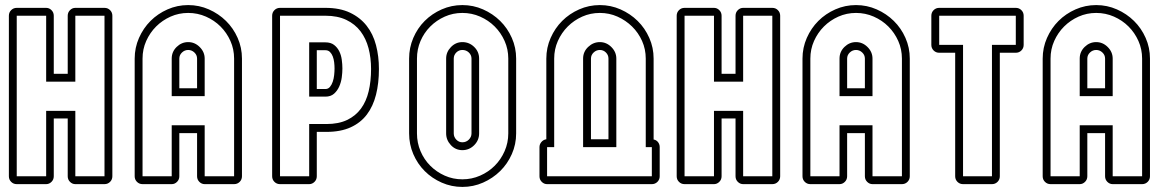

<svg xmlns="http://www.w3.org/2000/svg" viewBox="-20 -726 4630 757"><path d="M15 -664Q15 -677 24 -686Q33 -695 46 -695H162Q174 -695 183 -686Q192 -677 192 -664V-435H247V-664Q247 -677 256 -686Q265 -695 277 -695H392Q405 -695 414 -686Q423 -677 423 -664V-31Q423 -18 414 -9Q405 0 392 0H277Q265 0 256 -9Q247 -18 247 -31V-259H192V-31Q192 -18 183 -9Q174 0 162 0H46Q33 0 24 -9Q15 -18 15 -31ZM46 -31H162V-289H277V-31H392V-664H277V-404H162V-664H46Z M757 -201H687V-31Q687 -18 678 -9Q669 0 657 0H542Q529 0 520 -9Q511 -18 511 -31V-495Q511 -538 528 -576.5Q545 -615 573.5 -643.5Q602 -672 640.5 -689Q679 -706 722 -706Q765 -706 803.5 -689Q842 -672 871 -643.5Q900 -615 917 -576.5Q934 -538 934 -495V-31Q934 -18 925 -9Q916 0 903 0H787Q775 0 766 -9Q757 -18 757 -31ZM757 -378V-495Q757 -509 746.5 -519Q736 -529 722 -529Q708 -529 697.5 -519Q687 -509 687 -495V-378ZM657 -347V-495Q657 -522 676.5 -541Q696 -560 722 -560Q748 -560 767.5 -540.5Q787 -521 787 -495V-347ZM787 -31H903V-495Q903 -532 888.5 -564.5Q874 -597 849.5 -621.5Q825 -646 792 -660.5Q759 -675 722 -675Q685 -675 652.5 -660.5Q620 -646 595.5 -621.5Q571 -597 556.5 -564.5Q542 -532 542 -495V-31H657V-232H787Z M1263 -695Q1320 -695 1360 -676Q1400 -657 1425.5 -624.5Q1451 -592 1462.5 -548Q1474 -504 1474 -454Q1474 -398 1462.5 -352.5Q1451 -307 1426.5 -274.5Q1402 -242 1362.5 -224Q1323 -206 1267 -206H1229V-31Q1229 -18 1220 -9Q1211 0 1199 0H1084Q1071 0 1062 -9Q1053 -18 1053 -31V-664Q1053 -677 1062 -686Q1071 -695 1084 -695ZM1229 -375H1263Q1274 -375 1281 -383.5Q1288 -392 1292 -404Q1296 -416 1297.5 -430Q1299 -444 1299 -456Q1299 -468 1297.5 -480.5Q1296 -493 1292 -503.5Q1288 -514 1281 -521Q1274 -528 1263 -528H1229ZM1199 -559H1263Q1284 -559 1297 -549Q1310 -539 1317.5 -524Q1325 -509 1327.5 -490.5Q1330 -472 1330 -456Q1330 -440 1327.5 -421Q1325 -402 1317.5 -385Q1310 -368 1297 -356.5Q1284 -345 1263 -345H1199ZM1084 -664V-31H1199V-237H1267Q1315 -237 1348.5 -253Q1382 -269 1403 -297.5Q1424 -326 1433.5 -366Q1443 -406 1443 -454Q1443 -498 1433 -536Q1423 -574 1401.5 -602.5Q1380 -631 1345.5 -647.5Q1311 -664 1263 -664Z M1803 -706Q1846 -706 1884.5 -689Q1923 -672 1952 -643.5Q1981 -615 1998 -576.5Q2015 -538 2015 -495V-200Q2015 -157 1998 -118.5Q1981 -80 1952 -51.5Q1923 -23 1884.5 -6Q1846 11 1803 11Q1760 11 1721.5 -6Q1683 -23 1654.5 -51.5Q1626 -80 1609.5 -118.5Q1593 -157 1593 -200V-495Q1593 -538 1609.5 -576.5Q1626 -615 1654.5 -643.5Q1683 -672 1721.5 -689Q1760 -706 1803 -706ZM1839 -495Q1839 -509 1828.5 -519Q1818 -529 1803 -529Q1789 -529 1779 -519Q1769 -509 1769 -495V-200Q1769 -186 1779 -175.5Q1789 -165 1803 -165Q1818 -165 1828.5 -175.5Q1839 -186 1839 -200ZM1869 -200Q1869 -173 1849.5 -153.5Q1830 -134 1803 -134Q1776 -134 1757.5 -154Q1739 -174 1739 -200V-495Q1739 -521 1758 -540.5Q1777 -560 1803 -560Q1830 -560 1849.5 -541Q1869 -522 1869 -495ZM1803 -675Q1766 -675 1733.5 -660.5Q1701 -646 1676.5 -621.5Q1652 -597 1638 -564.5Q1624 -532 1624 -495V-200Q1624 -163 1638 -130Q1652 -97 1676.5 -72.5Q1701 -48 1733.5 -33.5Q1766 -19 1803 -19Q1840 -19 1873 -33.5Q1906 -48 1930.5 -72.5Q1955 -97 1969.5 -130Q1984 -163 1984 -200V-495Q1984 -532 1969.5 -564.5Q1955 -597 1930.5 -621.5Q1906 -646 1873 -660.5Q1840 -675 1803 -675Z M2581 -31Q2581 -18 2572 -9Q2563 0 2550 0H2137Q2125 0 2116 -9Q2107 -18 2107 -31V-146Q2107 -157 2114.5 -166Q2122 -175 2134 -177V-495Q2134 -538 2151 -576.5Q2168 -615 2196.5 -643.5Q2225 -672 2263.5 -689Q2302 -706 2345 -706Q2388 -706 2426.5 -689Q2465 -672 2494 -643.5Q2523 -615 2540 -576.5Q2557 -538 2557 -495V-176Q2568 -174 2574.5 -165.5Q2581 -157 2581 -146ZM2379 -495Q2379 -509 2369 -519Q2359 -529 2345 -529Q2331 -529 2320.5 -519Q2310 -509 2310 -495V-177H2379ZM2410 -146H2279V-495Q2279 -522 2299 -541Q2319 -560 2345 -560Q2371 -560 2390.5 -540.5Q2410 -521 2410 -495ZM2550 -146H2526V-495Q2526 -532 2511.5 -564.5Q2497 -597 2472 -621.5Q2447 -646 2414.5 -660.5Q2382 -675 2345 -675Q2308 -675 2275.5 -660.5Q2243 -646 2218.5 -621.5Q2194 -597 2179.5 -564.5Q2165 -532 2165 -495V-146H2137V-31H2550Z M2648 -664Q2648 -677 2657 -686Q2666 -695 2679 -695H2795Q2807 -695 2816 -686Q2825 -677 2825 -664V-435H2880V-664Q2880 -677 2889 -686Q2898 -695 2910 -695H3025Q3038 -695 3047 -686Q3056 -677 3056 -664V-31Q3056 -18 3047 -9Q3038 0 3025 0H2910Q2898 0 2889 -9Q2880 -18 2880 -31V-259H2825V-31Q2825 -18 2816 -9Q2807 0 2795 0H2679Q2666 0 2657 -9Q2648 -18 2648 -31ZM2679 -31H2795V-289H2910V-31H3025V-664H2910V-404H2795V-664H2679Z M3390 -201H3320V-31Q3320 -18 3311 -9Q3302 0 3290 0H3175Q3162 0 3153 -9Q3144 -18 3144 -31V-495Q3144 -538 3161 -576.5Q3178 -615 3206.5 -643.5Q3235 -672 3273.5 -689Q3312 -706 3355 -706Q3398 -706 3436.5 -689Q3475 -672 3504 -643.5Q3533 -615 3550 -576.5Q3567 -538 3567 -495V-31Q3567 -18 3558 -9Q3549 0 3536 0H3420Q3408 0 3399 -9Q3390 -18 3390 -31ZM3390 -378V-495Q3390 -509 3379.5 -519Q3369 -529 3355 -529Q3341 -529 3330.5 -519Q3320 -509 3320 -495V-378ZM3290 -347V-495Q3290 -522 3309.5 -541Q3329 -560 3355 -560Q3381 -560 3400.5 -540.5Q3420 -521 3420 -495V-347ZM3420 -31H3536V-495Q3536 -532 3521.5 -564.5Q3507 -597 3482.5 -621.5Q3458 -646 3425 -660.5Q3392 -675 3355 -675Q3318 -675 3285.5 -660.5Q3253 -646 3228.5 -621.5Q3204 -597 3189.5 -564.5Q3175 -532 3175 -495V-31H3290V-232H3420Z M3922 -518V-31Q3922 -18 3913 -9Q3904 0 3891 0H3777Q3764 0 3755 -9Q3746 -18 3746 -31V-518H3683Q3670 -518 3661 -527Q3652 -536 3652 -549V-664Q3652 -677 3661 -686Q3670 -695 3683 -695H3985Q3998 -695 4007 -686Q4016 -677 4016 -664V-549Q4016 -536 4007 -527Q3998 -518 3985 -518ZM3985 -549V-664H3683V-549H3777V-31H3891V-549Z M4337 -201H4267V-31Q4267 -18 4258 -9Q4249 0 4237 0H4122Q4109 0 4100 -9Q4091 -18 4091 -31V-495Q4091 -538 4108 -576.5Q4125 -615 4153.5 -643.5Q4182 -672 4220.5 -689Q4259 -706 4302 -706Q4345 -706 4383.5 -689Q4422 -672 4451 -643.5Q4480 -615 4497 -576.5Q4514 -538 4514 -495V-31Q4514 -18 4505 -9Q4496 0 4483 0H4367Q4355 0 4346 -9Q4337 -18 4337 -31ZM4337 -378V-495Q4337 -509 4326.5 -519Q4316 -529 4302 -529Q4288 -529 4277.5 -519Q4267 -509 4267 -495V-378ZM4237 -347V-495Q4237 -522 4256.5 -541Q4276 -560 4302 -560Q4328 -560 4347.5 -540.5Q4367 -521 4367 -495V-347ZM4367 -31H4483V-495Q4483 -532 4468.5 -564.5Q4454 -597 4429.5 -621.5Q4405 -646 4372 -660.5Q4339 -675 4302 -675Q4265 -675 4232.5 -660.5Q4200 -646 4175.5 -621.5Q4151 -597 4136.5 -564.5Q4122 -532 4122 -495V-31H4237V-232H4367Z"/></svg>

Font: Lichte PostBus
Style: Regular
Weight: 400
Designer: Peter Wiegel
Version: Version 1.001